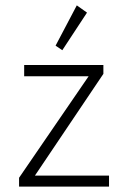

<svg xmlns="http://www.w3.org/2000/svg" viewBox="-20 -695 478 715"><path d="M51 0V-33L310 -411H70V-453H365V-420L110 -41H386V0ZM212 -508 187 -525 266 -675 304 -648Z"/></svg>

Font: Inconsolata SemiCondensed Light
Style: Regular
Weight: 300
Width: 4
Monospace: yes
Designer: Raph Levien, Cyreal, Brenton Simpson
Foundry: Raph Levien, Cyreal, Google
Version: Version 3.100; ttfautohint (v1.8.4.7-5d5b)